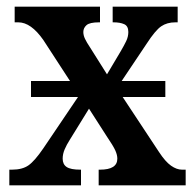

<svg xmlns="http://www.w3.org/2000/svg" viewBox="-20 -556 582 576"><path d="M8 0V-47H16Q47 -47 65.5 -60Q84 -73 110 -111L214 -265H73V-313H190L110 -436Q73 -489 35 -489H24V-536H280V-489H277Q249 -489 239.5 -480.5Q230 -472 230 -460Q230 -450 235 -439.5Q240 -429 250 -414L301 -333L342 -402Q352 -419 358.5 -432.5Q365 -446 365 -460Q365 -478 352.5 -483.5Q340 -489 321 -489H318V-536H513V-489H506Q481 -489 463.5 -477Q446 -465 420 -425L345 -313H476V-265H348L457 -100Q476 -71 493 -59Q510 -47 526 -47H537V0H276V-47H280Q332 -47 332 -80Q332 -91 326 -104.5Q320 -118 299 -149L247 -230L189 -136Q180 -122 174 -108Q168 -94 168 -80Q168 -63 180 -55Q192 -47 221 -47H223V0Z"/></svg>

Font: Noto Serif Condensed SemiBold
Style: Regular
Weight: 600
Width: 3
Designer: Monotype Design Team
Foundry: Monotype Imaging Inc.
Version: Version 2.013